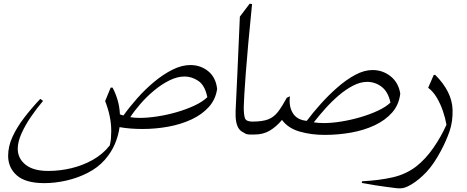

<svg xmlns="http://www.w3.org/2000/svg" viewBox="-20 -728 2529 1039"><path d="M213 -182Q179 -142 147.5 -96Q116 -50 96 -5Q76 40 76 77Q76 129 118 163Q160 197 241 197Q305 197 367 182Q429 167 483 136.5Q537 106 574 59Q579 39 580.5 19.5Q582 0 582 -19Q582 -60 573.5 -100Q565 -140 549 -181L579 -254H589Q604 -227 615.5 -189.5Q627 -152 629 -109Q639 -106 648 -103Q680 -148 722.5 -196Q765 -244 813.5 -284.5Q862 -325 912.5 -350.5Q963 -376 1010 -376Q1066 -376 1107 -342.5Q1148 -309 1155 -247Q1147 -190 1110 -149Q1073 -108 1016 -81.5Q959 -55 890.5 -42.5Q822 -30 751 -30Q683 -30 627 -40Q621 5 602 50.5Q583 96 547 137Q510 179 455.5 207Q401 235 339.5 249Q278 263 220 263Q119 263 71.5 221.5Q24 180 24 115Q24 64 47.5 12.5Q71 -39 110.5 -90.5Q150 -142 198 -193ZM685 -94Q696 -92 709 -91Q722 -90 736 -90Q779 -90 831.5 -98Q884 -106 936 -121Q988 -136 1032 -156.5Q1076 -177 1102 -202Q1089 -266 1053.5 -290Q1018 -314 979 -314Q939 -314 896 -292.5Q853 -271 813 -237.5Q773 -204 740 -166Q707 -128 685 -94Z M1358 0Q1297 0 1274.5 -29Q1252 -58 1255 -128Q1258 -199 1264.5 -330.5Q1271 -462 1278 -638L1331 -708L1344 -706Q1320 -467 1310 -331.5Q1300 -196 1299 -149Q1299 -107 1305.5 -88.5Q1312 -70 1346 -70H1374Q1386 -70 1392.5 -61Q1399 -52 1399 -40Q1399 -26 1389 -13Q1379 0 1358 0Z M1640 -74Q1673 -118 1715.5 -165.5Q1758 -213 1806 -255Q1854 -297 1902.5 -323Q1951 -349 1996 -349Q2052 -349 2094.5 -314.5Q2137 -280 2146 -221Q2139 -161 2102 -119Q2065 -77 2007.5 -50Q1950 -23 1880 -10.5Q1810 2 1737 2Q1664 2 1601.5 -16Q1539 -34 1506 -79Q1475 -42 1439.5 -21Q1404 0 1357 0H1333Q1311 0 1300 -10Q1289 -20 1289 -33Q1289 -47 1302.5 -58.5Q1316 -70 1344 -70Q1400 -70 1431 -82Q1462 -94 1484 -122.5Q1506 -151 1532 -199L1549 -207Q1542 -153 1564.5 -116Q1587 -79 1640 -74ZM1678 -66Q1690 -64 1703.5 -63Q1717 -62 1732 -62Q1776 -62 1828 -70.5Q1880 -79 1931 -94Q1982 -109 2025 -129Q2068 -149 2093 -173Q2080 -232 2045 -258.5Q2010 -285 1967 -285Q1930 -285 1890.5 -264.5Q1851 -244 1813 -211.5Q1775 -179 1740.5 -140.5Q1706 -102 1678 -66Z M2335 -323Q2426 -232 2429 -135Q2431 -70 2412.5 -17Q2394 36 2365 90Q2327 161 2288 202.5Q2249 244 2208 269Q2185 283 2167.5 288Q2150 293 2123 290Q2094 286 2068.5 283Q2043 280 2013 275Q1983 270 1938 262L1939 253Q2034 248 2105.5 231.5Q2177 215 2232 173Q2283 133 2325 72.5Q2367 12 2396 -53Q2390 -88 2377 -126.5Q2364 -165 2344 -199Q2324 -233 2297 -253L2327 -322Z"/></svg>

Font: Bona Nova SC
Style: Italic
Weight: 400
Italic angle: -4°
Designer: Mateusz Machalski
Foundry: Capitalics
Version: Version 4.001; ttfautohint (v1.8.4.7-5d5b)